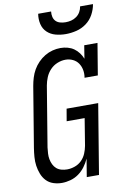

<svg xmlns="http://www.w3.org/2000/svg" viewBox="-103 -1015 715 1083"><g transform="rotate(-10 254.5 -473.5)"><path d="M162 8Q136 8 112.5 0Q89 -8 73 -25Q57 -42 48 -65Q39 -88 35.5 -112.5Q32 -137 34 -163Q36 -189 40 -214L97 -559Q101 -582 108 -605Q115 -628 127 -649Q139 -670 156.5 -688Q174 -706 195 -718.5Q216 -731 239 -737Q262 -743 285 -743Q306 -743 326 -737.5Q346 -732 361.5 -721Q377 -710 389 -694Q401 -678 408 -660L420 -735H496L466 -554H390Q394 -577 390 -598.5Q386 -620 374.5 -637Q363 -654 343.5 -663.5Q324 -673 301 -673Q278 -673 254.5 -663.5Q231 -654 213.5 -635.5Q196 -617 186.5 -594Q177 -571 173 -548L116 -203Q114 -186 113 -169Q112 -152 115 -136Q118 -120 125 -105.5Q132 -91 143.5 -81Q155 -71 171 -66.5Q187 -62 204 -62Q226 -62 248.5 -70Q271 -78 287.5 -94.5Q304 -111 313 -132.5Q322 -154 326 -176L351 -330H248L260 -400H441L375 0H305L322 -103Q311 -79 295.5 -58Q280 -37 258.5 -21.5Q237 -6 211.5 1Q186 8 162 8ZM329 -815Q299 -815 271 -822.5Q243 -830 223 -849Q203 -868 196.5 -896.5Q190 -925 195 -955H269Q267 -939 270.5 -924Q274 -909 284 -899Q294 -889 309 -885Q324 -881 340 -881Q356 -881 372 -885Q388 -889 402 -899Q416 -909 424.5 -924Q433 -939 435 -955H509Q504 -925 488.5 -896.5Q473 -868 447 -849Q421 -830 390 -822.5Q359 -815 329 -815Z"/></g></svg>

Font: Iosevka Curly Slab
Style: Italic
Weight: 400
Italic angle: -9°
Monospace: yes
Designer: Belleve Invis
Foundry: Belleve Invis
Version: Version 22.1.2; ttfautohint (v1.8.4)